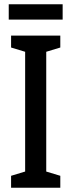

<svg xmlns="http://www.w3.org/2000/svg" viewBox="-20 -881 336 901"><path d="M274 -861H21V-789H274ZM263 0V-56L197 -76V-638L263 -658V-714H32V-658L98 -638V-76L32 -56V0Z"/></svg>

Font: Noto Sans Devanagari ExtraCondensed Medium
Style: Regular
Weight: 500
Width: 2
Designer: Jelle Bosma - Monotype Design Team
Foundry: Monotype Imaging Inc.
Version: Version 2.004